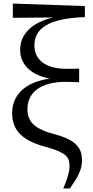

<svg xmlns="http://www.w3.org/2000/svg" viewBox="-20 -832 522 1077"><path d="M335 225H372C414 166 440 121 440 69C440 2 412 -45 290 -78C173 -108 134 -149 134 -220C134 -312 206 -373 349 -373C367 -373 397 -372 424 -371V-447C401 -446 370 -446 354 -446C229 -446 173 -501 173 -578C173 -671 250 -729 456 -736V-798L52 -812V-732L277 -734C160 -706 93 -642 93 -552C93 -479 142 -414 259 -391C109 -370 48 -289 48 -198C48 -97 109 -41 244 -6C353 24 370 52 370 98C370 133 357 174 335 225Z"/></svg>

Font: Noto Serif HK Medium
Style: Regular
Weight: 500
Designer: Ryoko NISHIZUKA 西塚涼子 (kana & ideographs); Frank Grießhammer (Latin, Greek & Cyrillic); Wenlong ZHANG 张文龙 (bopomofo); San
Foundry: Adobe
Version: Version 2.001;hotconv 1.1.0;makeotfexe 2.6.0